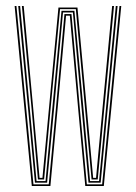

<svg xmlns="http://www.w3.org/2000/svg" viewBox="-20 -620 453 640"><path d="M86 0 28.8 -600H34.8L91.5 -5.5H142.5L166 -254.8L194.8 -573.2H218.2L246.5 -254.2L269.5 -5.5H320.5L378.2 -600H384.2L326 0H264.2L241 -252.2L212.8 -567.8H200.2L171.5 -252.2L148 0ZM96.5 -11 73.8 -255.2 40.8 -600H47L79.2 -258.8L101.8 -16.5H131.8L154.5 -260.2L185 -584H228L258 -259.8L280.2 -16.5H310.2L333 -255.8L366 -600H372L338.5 -251.8L315.5 -11H275L252.2 -256.5L223 -578.5H190L160.2 -256.8L137 -11ZM106.5 -21.8 84.8 -262.5 53 -600H59L90 -266.8L111.8 -27.2H121.5L144 -267.8L174.8 -595H238.2L268.5 -267.5L290.5 -27.2H300.2L322.2 -264.5L353.8 -600H360L327.8 -260L305.8 -21.8H285.2L263 -263.2L232.8 -589.5H180.2L149.2 -263.8L127 -21.8Z"/></svg>

Font: Big Shoulders Inline Display ExtraLight
Style: Regular
Weight: 250
Version: Version 2.002